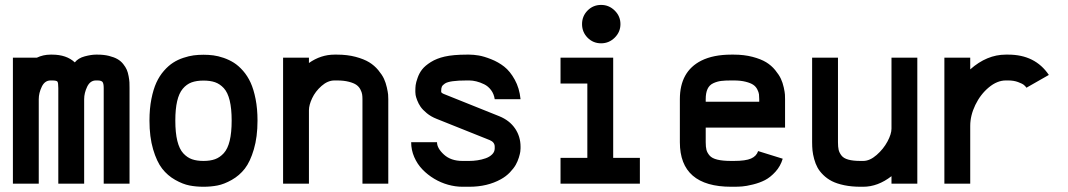

<svg xmlns="http://www.w3.org/2000/svg" viewBox="-20 -729 4239 762"><path d="M180.7 -409.7Q157.7 -409.7 145.8 -384.8Q133.8 -359.9 133.8 -335.4V0H31.2V-500H126Q151.4 -512.2 180.7 -512.2H186.5Q244.1 -512.2 276.9 -481.4Q290.5 -498.5 316.4 -505.4Q342.3 -512.2 360.8 -512.2H366.7Q392.6 -512.2 412.8 -507.1Q433.1 -502 446.3 -494.4Q459.5 -486.8 469 -474.9Q478.5 -462.9 483.2 -452.1Q487.8 -441.4 490.5 -426.5Q493.2 -411.6 493.7 -402.1Q494.1 -392.6 494.1 -379.4V0H391.6V-379.4Q391.6 -398.4 386.5 -404.1Q381.3 -409.7 366.7 -409.7H360.8Q337.9 -409.7 325.9 -384.8Q314 -359.9 314 -335.4V0H211.4V-379.4Q211.4 -400.9 207.8 -405.3Q204.1 -409.7 186.5 -409.7Z M1002 -250.5Q1002 -185.5 987.5 -136.5Q973.1 -87.4 951.7 -59.8Q930.2 -32.2 899.9 -15.1Q869.6 2 843.3 7.1Q816.9 12.2 787.6 12.2Q758.3 12.2 731.9 7.1Q705.6 2 675.3 -15.1Q645 -32.2 623.5 -59.8Q602.1 -87.4 587.6 -136.5Q573.2 -185.5 573.2 -250.5Q573.2 -297.4 580.8 -335.9Q588.4 -374.5 600.6 -401.1Q612.8 -427.7 630.6 -448Q648.4 -468.3 667 -480.2Q685.5 -492.2 707.8 -499.5Q730 -506.8 748.5 -509.3Q767.1 -511.7 787.6 -511.7Q807.6 -511.7 826.7 -509.3Q845.7 -506.8 867.7 -499.3Q889.6 -491.7 908.2 -480Q926.8 -468.3 944.6 -448Q962.4 -427.7 974.6 -401.1Q986.8 -374.5 994.4 -335.9Q1002 -297.4 1002 -250.5ZM787.6 -409.2Q759.8 -409.2 740 -401.9Q720.2 -394.5 705.3 -376.7Q690.4 -358.9 683.1 -327.6Q675.8 -296.4 675.8 -250.5Q675.8 -202.1 683.8 -169.7Q691.9 -137.2 707.5 -120.4Q723.1 -103.5 742.2 -96.9Q761.2 -90.3 787.6 -90.3Q814.5 -90.3 833.5 -97.2Q852.5 -104 868.2 -121.1Q883.8 -138.2 891.6 -170.4Q899.4 -202.6 899.4 -250.5Q899.4 -297.9 891.6 -330.1Q883.8 -362.3 868.2 -379.2Q852.5 -396 833.5 -402.6Q814.5 -409.2 787.6 -409.2Z M1418.5 -335.4Q1418.5 -346.2 1417.2 -354.5Q1416 -362.8 1410.4 -373.8Q1404.8 -384.8 1394.5 -392.1Q1384.3 -399.4 1364.5 -404.5Q1344.7 -409.7 1317.4 -409.7H1307.6Q1280.8 -409.7 1256.1 -387.9Q1231.4 -366.2 1218.8 -339.1Q1206.1 -312 1206.1 -291.5V0H1103.5V-500H1206.1V-479Q1253.4 -512.2 1307.6 -512.2H1317.4Q1358.4 -512.2 1391.4 -503.4Q1424.3 -494.6 1445.1 -481.9Q1465.8 -469.2 1481.2 -450.7Q1496.6 -432.1 1503.9 -416.3Q1511.2 -400.4 1515.4 -381.6Q1519.5 -362.8 1520.3 -353.8Q1521 -344.7 1521 -335.4V0H1418.5Z M1842.3 -409.7H1832.5Q1798.3 -409.7 1776.9 -406.7Q1755.4 -403.8 1745.8 -397.5Q1736.3 -391.1 1733.6 -385Q1731 -378.9 1731 -369.6V-364.3Q1731 -359.4 1749 -353L1961.9 -267.6Q2002.4 -251 2024.2 -219Q2045.9 -187 2045.9 -147V-140.1Q2045.9 -134.8 2044.9 -127Q2043.9 -119.1 2039.3 -104Q2034.7 -88.9 2026.9 -75Q2019 -61 2003.7 -44.9Q1988.3 -28.8 1967.8 -17.6Q1914.1 12.2 1842.3 12.2H1815.4Q1787.6 12.2 1758.5 4.2Q1729.5 -3.9 1703.4 -19.5Q1677.2 -35.2 1656.7 -56.4Q1636.2 -77.6 1624 -105.7Q1611.8 -133.8 1611.8 -164.6H1714.4Q1714.4 -140.6 1741.9 -115.5Q1769.5 -90.3 1815.4 -90.3H1842.3Q1858.4 -90.3 1875 -92.8Q1891.6 -95.2 1907.5 -100.8Q1923.3 -106.4 1933.3 -116.5Q1943.4 -126.5 1943.4 -140.1V-147Q1943.4 -164.6 1923.8 -172.9L1712.9 -257.3Q1690.4 -266.1 1673.8 -279.8Q1657.2 -293.5 1648.9 -305.7Q1640.6 -317.9 1635.5 -331.5Q1630.4 -345.2 1629.4 -352.1Q1628.4 -358.9 1628.4 -363.8V-369.6Q1628.4 -380.4 1629.6 -391.1Q1630.9 -401.9 1637.5 -420.4Q1644 -439 1655.5 -453.6Q1667 -468.3 1689.9 -482.7Q1712.9 -497.1 1744.6 -504.4Q1778.8 -512.2 1832.5 -512.2H1842.3Q1859.4 -512.2 1879.9 -508.8Q1900.4 -505.4 1929 -494.1Q1957.5 -482.9 1981 -464.6Q2004.4 -446.3 2022.9 -412.8Q2041.5 -379.4 2045.9 -335.4H1943.4Q1940.4 -356 1929 -371.3Q1917.5 -386.7 1901.6 -394.5Q1885.7 -402.3 1870.6 -406Q1855.5 -409.7 1842.3 -409.7Z M2204.6 -500H2413.6V-102.5H2519.5V0H2204.6V-102.5H2311V-397.5H2204.6ZM2365.7 -709.5Q2397 -709.5 2419.7 -687Q2442.4 -664.6 2442.4 -633.3Q2442.4 -602.1 2419.7 -579.6Q2397 -557.1 2365.7 -557.1Q2334 -557.1 2312 -579.3Q2290 -601.6 2290 -633.3Q2290 -665 2312 -687.3Q2334 -709.5 2365.7 -709.5Z M2892.1 -512.2Q2933.1 -512.2 2966.6 -503.4Q3000 -494.6 3020.8 -481.9Q3041.5 -469.2 3056.6 -450.7Q3071.8 -432.1 3079.1 -416.5Q3086.4 -400.9 3090.6 -381.8Q3094.7 -362.8 3095.2 -353.8Q3095.7 -344.7 3095.7 -335.4V-222.7H2780.8V-164.6Q2780.8 -146 2783.7 -134.5Q2786.6 -123 2796.1 -111.8Q2805.7 -100.6 2826.9 -95.5Q2848.1 -90.3 2882.3 -90.3H2892.1Q2939.5 -90.3 2960.9 -99.9Q2982.4 -109.4 2988.8 -129.4L3086.4 -99.1Q3077.6 -69.3 3057.6 -47.4Q3037.6 -25.4 3016.4 -14.4Q2995.1 -3.4 2968.3 3.2Q2941.4 9.8 2925 11Q2908.7 12.2 2892.1 12.2H2882.3Q2678.2 12.2 2678.2 -164.6V-335.4Q2678.2 -445.3 2763.2 -488.3Q2811 -512.2 2882.3 -512.2ZM2882.3 -409.7Q2856.9 -409.7 2841.6 -407.7Q2826.2 -405.8 2810.8 -398.7Q2795.4 -391.6 2788.1 -376Q2780.8 -360.4 2780.8 -335.4V-325.2H2993.2V-335.4Q2993.2 -346.7 2992.2 -354.7Q2991.2 -362.8 2985.6 -374Q2980 -385.3 2969.7 -392.3Q2959.5 -399.4 2939.7 -404.5Q2919.9 -409.7 2892.1 -409.7Z M3305.7 -164.6Q3305.7 -146 3308.3 -134.5Q3311 -123 3319.6 -111.8Q3328.1 -100.6 3346.9 -95.5Q3365.7 -90.3 3395.5 -90.3H3405.8Q3432.1 -90.3 3459.2 -114Q3486.3 -137.7 3502.2 -167.5Q3518.1 -197.3 3518.1 -218.3V-500H3620.6V0H3518.1V-29.8Q3463.9 12.2 3405.8 12.2H3395.5Q3359.9 12.2 3330.6 6.1Q3301.3 0 3281.7 -10Q3262.2 -20 3247.3 -34.7Q3232.4 -49.3 3224.4 -64.2Q3216.3 -79.1 3211.2 -97.9Q3206.1 -116.7 3204.6 -131.8Q3203.1 -147 3203.1 -164.6V-500H3305.7Z M4053.7 -380.9Q4050.3 -386.2 4043.9 -391.6Q4037.6 -397 4020.5 -403.3Q4003.4 -409.7 3981.4 -409.7H3971.7Q3937.5 -409.7 3904.3 -382.1Q3871.1 -354.5 3850.8 -312.5Q3830.6 -270.5 3830.6 -229.5V0H3728V-500H3830.6V-453.6Q3896.5 -512.2 3971.7 -512.2H3981.4Q4088.4 -512.2 4142.6 -431.6Z"/></svg>

Font: Anka/Coder Condensed
Style: Bold
Weight: 700
Width: 4
Monospace: yes
Version: Version 001.100